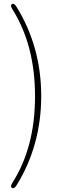

<svg xmlns="http://www.w3.org/2000/svg" viewBox="-20 -819 339 1025"><path d="M68 171Q55 191 44 184Q33 178 46 157Q167 -32 167 -305Q167 -578 46 -770Q33 -790 44 -797Q55 -804 68 -783Q200 -569 200 -306Q200 -43 68 171Z"/></svg>

Font: Resource Han Rounded JP ExtraLight
Style: Regular
Weight: 250
Designer: Cyano Hao (round all glyphs); Ryoko NISHIZUKA 西塚涼子 (kana, bopomofo & ideographs); Paul D. Hunt (Latin, Greek & Cyrillic)
Foundry: Cyano Hao
Version: 0.990